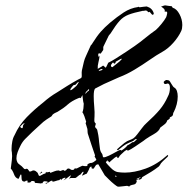

<svg xmlns="http://www.w3.org/2000/svg" viewBox="-20 -662 697 713"><path d="M417 31Q414 30 404 22Q394 14 384 4Q374 -6 369 -11L345 -52Q345 -52 340.5 -51Q336 -50 333 -44Q332 -42 330.5 -40Q329 -38 328 -36H321Q321 -36 319 -44Q312 -41 311 -34Q311 -34 307 -26Q303 -18 302 -17Q298 -16 292.5 -13Q287 -10 284 -10Q285 -12 288 -17Q291 -22 290 -24Q287 -25 284 -20.5Q281 -16 279 -14Q275 -13 269 -7.5Q263 -2 260 -1H244Q241 -1 236 2Q237 0 240.5 -4.5Q244 -9 242 -11Q242 -11 235.5 -6Q229 -1 223 3.5Q217 8 216 8Q216 8 218 6Q220 4 224 -1Q223 -2 221 -2Q217 -2 211 2Q207 6 207 7Q207 8 205 2L200 7Q196 7 189 9.5Q182 12 175 13V11Q175 9 173 9H172Q169 9 162 14Q155 19 150 21V17Q151 17 153 17Q155 17 157 16V13Q153 11 146 11H145Q142 11 140 14Q138 17 137 19Q136 17 134 18.5Q132 20 130 19L110 17Q109 16 109 14Q109 12 107 11Q104 10 101 10Q96 10 94.5 13Q93 16 88 16Q79 16 82 12.5Q85 9 81 9H78Q75 9 74 11Q73 13 68 12Q60 11 60 -1.5Q60 -14 58 -14Q56 -15 53 -6.5Q50 2 48 2Q37 -1 32 -15Q27 -29 20 -36Q22 -53 24 -67.5Q26 -82 24 -98Q23 -100 23 -103.5Q23 -107 23 -111Q23 -122 25.5 -136Q28 -150 34 -160Q51 -198 79.5 -227Q108 -256 140 -281Q166 -304 192 -319Q209 -330 229 -342.5Q249 -355 269 -366Q272 -368 277 -370Q282 -372 283 -375Q284 -378 283.5 -385.5Q283 -393 284 -400Q289 -422 291.5 -432.5Q294 -443 299.5 -454.5Q305 -466 316 -491Q317 -494 319.5 -496Q322 -498 323 -501Q340 -528 354 -544Q368 -560 389 -578Q414 -599 439 -615.5Q464 -632 493 -636Q494 -638 495.5 -636.5Q497 -635 499 -635Q506 -636 514 -637Q522 -638 525 -638Q527 -637 532 -635Q537 -633 539 -631Q547 -625 551 -613Q551 -607 546 -607Q544 -608 540.5 -612.5Q537 -617 535 -618Q533 -618 533 -617Q533 -616 531 -617Q529 -617 528 -619.5Q527 -622 525 -622Q522 -624 517.5 -622.5Q513 -621 511 -622Q477 -615 457.5 -607.5Q438 -600 424 -584.5Q410 -569 390 -537Q389 -536 386 -532.5Q383 -529 382 -526L364 -489Q363 -485 363.5 -482Q364 -479 363 -476L354 -463L348 -464Q347 -463 347 -464Q347 -465 345 -461Q344 -458 346 -451Q348 -451 350 -456Q349 -444 345.5 -430.5Q342 -417 343 -406Q345 -408 351 -411Q357 -414 362 -418Q364 -419 368 -414.5Q372 -410 372 -411Q374 -411 377.5 -419.5Q381 -428 382 -429Q393 -434 412 -446Q431 -458 450.5 -471Q470 -484 480 -491Q500 -505 519.5 -521Q539 -537 559 -551Q568 -559 579.5 -573Q591 -587 597 -598Q599 -603 600.5 -610.5Q602 -618 598 -619H591Q592 -620 592 -622Q592 -627 586.5 -631.5Q581 -636 578 -638Q581 -638 585.5 -640Q590 -642 594 -642Q600 -641 607.5 -640Q615 -639 617 -639Q619 -638 619.5 -636Q620 -634 622 -633Q636 -629 646.5 -609.5Q657 -590 657 -569Q657 -556 653 -547Q643 -525 623.5 -503Q604 -481 582 -469Q562 -458 535.5 -439.5Q509 -421 480 -403.5Q451 -386 422 -375L366 -350L333 -333Q328 -327 328 -305Q328 -287 330 -265.5Q332 -244 331 -230Q331 -227 330.5 -220.5Q330 -214 331 -209Q332 -208 333.5 -205.5Q335 -203 336 -203Q336 -201 334.5 -197.5Q333 -194 333 -192Q333 -189 336.5 -186Q340 -183 341 -180Q343 -172 345 -160.5Q347 -149 348 -135Q350 -122 351 -111Q352 -100 359 -91Q361 -88 361.5 -83Q362 -78 364 -78Q370 -77 384.5 -84Q399 -91 412 -98.5Q425 -106 428 -105Q430 -104 429 -104Q428 -104 430 -103Q432 -103 440.5 -109.5Q449 -116 454 -123Q456 -123 462 -127Q468 -131 469 -132Q470 -134 473.5 -134Q477 -134 478 -135Q480 -138 486 -142Q492 -146 482 -145Q477 -139 470 -136.5Q463 -134 451 -128Q439 -122 418 -104Q418 -104 417 -104.5Q416 -105 414 -107Q416 -109 423 -115Q430 -121 437 -127Q444 -133 445 -133Q451 -138 459.5 -141Q468 -144 475 -148Q481 -152 489.5 -163Q498 -174 507 -186Q516 -198 523 -204Q555 -233 573 -254.5Q591 -276 603 -303Q611 -317 611 -336Q611 -351 603 -352Q601 -352 599 -351Q597 -350 594 -350Q588 -350 588 -358Q594 -365 599 -365Q602 -365 604.5 -364Q607 -363 608 -363Q610 -362 616.5 -350.5Q623 -339 627 -337Q634 -333 637 -324Q640 -315 640 -304Q640 -275 625 -245Q623 -244 622.5 -237Q622 -230 610 -226L612 -223Q609 -222 608 -220Q607 -218 601 -215Q599 -206 590 -199.5Q581 -193 575 -188Q571 -175 551.5 -164Q532 -153 522 -146Q512 -138 502.5 -132Q493 -126 482 -118Q478 -115 467 -108.5Q456 -102 454 -103Q452 -103 452.5 -104Q453 -105 452 -106Q450 -105 447 -103.5Q444 -102 442 -100Q436 -94 429.5 -88.5Q423 -83 421 -77Q420 -77 419 -76Q418 -75 416 -76Q414 -76 415.5 -78Q417 -80 414 -80Q412 -81 405.5 -76Q399 -71 393 -65.5Q387 -60 386 -59Q385 -59 384 -60Q383 -61 385 -62Q384 -64 380 -62Q381 -63 381 -66Q379 -66 377 -65L373 -59Q378 -52 391.5 -38.5Q405 -25 417 -23Q423 -22 430 -21.5Q437 -21 444 -21Q479 -21 521 -36Q563 -51 603 -87Q602 -86 603.5 -85.5Q605 -85 604 -82Q603 -80 593.5 -71.5Q584 -63 578 -56Q577 -54 573.5 -48.5Q570 -43 566 -41Q556 -33 541.5 -24Q527 -15 508 -4Q508 -3 507 -1.5Q506 0 505 2Q504 3 502 3.5Q500 4 498 6L496 3L487 7Q486 10 487.5 11Q489 12 487 14Q485 21 478 23Q471 25 469 25Q463 27 461.5 28.5Q460 30 460 31Q460 31 458 30Q456 29 452 28Q450 28 434.5 30Q419 32 417 31ZM398 -413Q406 -420 415 -426.5Q424 -433 431 -441Q432 -442 432 -442.5Q432 -443 432 -443Q432 -443 432 -443.5Q432 -444 431 -444Q429 -444 422.5 -440Q416 -436 410 -433Q409 -427 406 -426Q403 -425 401 -429Q401 -430 400 -430Q399 -430 396.5 -427Q394 -424 393 -422Q392 -421 392 -418Q392 -415 394.5 -413.5Q397 -412 398 -413ZM346 -398 357 -401Q361 -405 361.5 -405Q362 -405 360 -406H358Q356 -406 352.5 -404.5Q349 -403 346 -398ZM242 -332Q241 -330 241 -328Q241 -327 242 -327Q245 -327 251.5 -332.5Q258 -338 258 -338Q264 -342 268.5 -350Q273 -358 273 -358Q269 -358 263.5 -351Q258 -344 256 -347Q252 -346 247 -339Q242 -332 242 -332ZM297 -313Q300 -317 303.5 -320.5Q307 -324 310 -325Q310 -327 310.5 -328Q311 -329 311 -330Q311 -331 310 -331Q310 -331 308.5 -330Q307 -329 304 -325Q297 -320 297 -313ZM126 -9Q129 -8 136.5 -13Q144 -18 148 -17Q149 -22 153 -24Q154 -23 152.5 -22.5Q151 -22 153 -22H154Q157 -22 160 -23Q163 -24 165 -24L167 -20Q175 -23 182.5 -26Q190 -29 197 -29Q202 -29 201 -28Q200 -27 203 -27Q205 -27 209.5 -29Q214 -31 215 -31Q218 -30 217 -29Q216 -28 218 -28H219Q225 -28 227.5 -32.5Q230 -37 237 -36Q239 -35 242 -33Q245 -31 247 -31H250Q255 -31 256 -34.5Q257 -38 263 -36Q265 -36 276 -42Q287 -48 289 -46Q293 -45 295.5 -45Q298 -45 299 -45Q306 -45 304.5 -48.5Q303 -52 313 -56Q315 -57 318.5 -57Q322 -57 323 -58Q328 -60 332 -63.5Q336 -67 338 -68Q334 -78 332 -79Q331 -81 332 -82.5Q333 -84 333 -85Q326 -104 319.5 -124.5Q313 -145 306 -166Q305 -171 305 -177.5Q305 -184 303 -188Q302 -193 300.5 -196.5Q299 -200 298 -204Q298 -206 299 -207.5Q300 -209 300 -210Q292 -236 289 -240.5Q286 -245 286 -245Q286 -246 288 -250.5Q290 -255 291 -277Q289 -283 288 -292Q287 -301 286 -309Q281 -299 280 -298Q279 -297 278 -298.5Q277 -300 270 -297Q246 -287 231 -273.5Q216 -260 194 -247Q190 -245 185.5 -243Q181 -241 176 -237L171 -230Q150 -217 141 -209.5Q132 -202 124.5 -194.5Q117 -187 100 -172Q87 -159 75 -147.5Q63 -136 55 -119Q50 -109 45.5 -97Q41 -85 41 -74Q41 -67 44 -60.5Q47 -54 55 -49Q61 -45 65.5 -39.5Q70 -34 72 -34Q74 -33 75.5 -34.5Q77 -36 80 -35Q83 -35 86 -30Q89 -25 90 -25H91Q95 -25 99 -27.5Q103 -30 105 -29Q109 -29 112.5 -26.5Q116 -24 118 -22Q120 -21 122 -15Q124 -9 126 -9ZM63 -186Q65 -188 65 -192Q65 -196 67 -199L72 -204Q67 -204 65 -202L55 -192Q57 -186 63 -186ZM126 -18Q128 -18 131 -21Q134 -24 135 -25Q135 -24 136 -23.5Q137 -23 137 -22Q135 -21 132.5 -19Q130 -17 126 -18ZM411 -5 413 -8 409 -10 407 -8ZM486 3Q487 4 488 4Q492 4 497 0.5Q502 -3 503 -5Z"/></svg>

Font: Cherish
Style: Regular
Weight: 400
Designer: Robert E. Leuschke
Foundry: Robert E. Leuschke
Version: Version 1.005